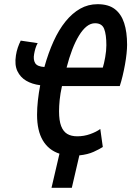

<svg xmlns="http://www.w3.org/2000/svg" viewBox="-20 -729 627 917"><path d="M226 168 264 5Q212 -12 184.5 -58.5Q157 -105 157 -181Q157 -213 161 -249.5Q165 -286 172 -322Q133 -327 105 -343.5Q77 -360 63 -389.5Q49 -419 56 -464Q59 -484 65 -501.5Q71 -519 79 -535L160 -523Q153 -511 149 -497Q145 -483 143 -471Q138 -444 148 -427.5Q158 -411 192 -409Q211 -477 236 -532Q261 -587 293 -626.5Q325 -666 363 -687.5Q401 -709 446 -709Q498 -709 528.5 -685.5Q559 -662 573 -619Q587 -576 587 -515Q587 -498 584.5 -473.5Q582 -449 577 -421Q572 -393 565.5 -366Q559 -339 552 -318H276Q268 -282 265 -252Q262 -222 262 -198Q262 -153 272 -127Q282 -101 301 -89.5Q320 -78 349 -78Q381 -78 410.5 -88.5Q440 -99 459 -113L471 -27Q456 -17 427.5 -4Q399 9 359 13L323 168ZM298 -406H471Q477 -425 482.5 -456Q488 -487 488 -513Q488 -564 477.5 -591Q467 -618 434 -618Q413 -618 394 -603Q375 -588 357.5 -559.5Q340 -531 325 -492Q310 -453 298 -406Z"/></svg>

Font: Ubuntu Sans Mono Medium
Style: Italic
Weight: 500
Italic angle: -13.5°
Monospace: yes
Designer: Dalton Maag Ltd
Foundry: Dalton Maag Ltd
Version: Version 1.006